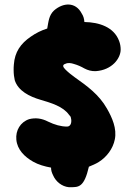

<svg xmlns="http://www.w3.org/2000/svg" viewBox="-20 -737 582 832"><path d="M443.4 -266.6C409.2 -327.1 357.4 -364.3 303.7 -402.3C290 -412.1 275.4 -423.8 263.7 -435.5C253.9 -445.3 247.1 -456.1 264.6 -460.9C274.4 -465.8 288.1 -463.9 299.8 -460C317.4 -455.1 332 -448.2 345.7 -440.4C360.4 -432.6 377 -427.7 395.5 -428.7C464.8 -433.6 502.9 -483.4 502.9 -522.5C502.9 -534.2 501 -546.9 496.1 -559.6C473.6 -620.1 409.2 -640.6 345.7 -641.6C344.7 -655.3 341.8 -667 334 -678.7C307.6 -729.5 253.9 -726.6 213.9 -691.4C191.4 -669.9 190.4 -643.6 184.6 -613.3C159.2 -605.5 135.7 -593.8 113.3 -578.1C69.3 -547.9 43.9 -511.7 40 -457C39.1 -449.2 39.1 -440.4 39.1 -433.6C39.1 -417 41 -402.3 43.9 -389.6C58.6 -342.8 108.4 -318.4 155.3 -304.7C201.2 -291 252.9 -276.4 279.3 -239.3C284.2 -234.4 287.1 -230.5 287.1 -226.6C292 -210 288.1 -188.5 270.5 -188.5C244.1 -188.5 216.8 -196.3 188.5 -210C160.2 -224.6 133.8 -227.5 106.4 -220.7C68.4 -208 46.9 -171.9 50.8 -131.8C54.7 -88.9 85.9 -57.6 124 -36.1C146.5 -23.4 173.8 -15.6 201.2 -10.7C201.2 1 204.1 10.7 210 22.5C221.7 49.8 248 71.3 278.3 74.2H286.1C321.3 74.2 344.7 74.2 365.2 -14.6C378.9 -20.5 394.5 -26.4 408.2 -35.2C442.4 -56.6 469.7 -92.8 477.5 -132.8C487.3 -179.7 465.8 -227.5 443.4 -266.6Z"/></svg>

Font: Day Care
Style: Regular
Weight: 400
Designer: Noponies
Version: Version 1.000;PS 001.000;hotconv 1.0.88;makeotf.lib2.5.64775